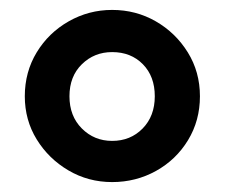

<svg xmlns="http://www.w3.org/2000/svg" viewBox="-20 -713 453 387"><path d="M206 -346Q158 -346 118 -369.5Q78 -393 54 -432Q30 -471 30 -519Q30 -568 54 -607.5Q78 -647 118.5 -670Q159 -693 206 -693Q254 -693 294 -670Q334 -647 358.5 -607.5Q383 -568 383 -519Q383 -470 359 -430.5Q335 -391 294.5 -368.5Q254 -346 206 -346ZM206 -429Q243 -429 267.5 -454Q292 -479 292 -519Q292 -559 268 -583.5Q244 -608 206 -608Q170 -608 145 -583.5Q120 -559 120 -519Q120 -479 145 -454Q170 -429 206 -429Z"/></svg>

Font: Gabarito
Style: Regular
Weight: 400
Designer: Leandro Assis / Alvaro Franca / Felipe Casaprima
Foundry: Naipe Foundry
Version: Version 1.000